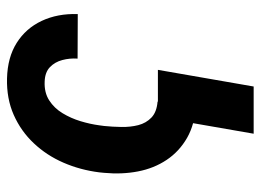

<svg xmlns="http://www.w3.org/2000/svg" viewBox="-120 -458 757 558"><g transform="rotate(-90 259.0 -179.5)"><path d="M242.2 -100.6 231.4 10.7Q176.3 7.8 136.7 -14.9Q97.2 -37.6 72.8 -74.2Q48.3 -110.8 39.3 -157.5Q30.3 -204.1 35.2 -255.9L36.6 -270Q43.5 -325.2 64.7 -374Q85.9 -422.9 121.1 -460.2Q156.2 -497.6 203.6 -518.6Q251 -539.6 309.6 -538.1Q370.6 -536.6 412.8 -510Q455.1 -483.4 476.8 -437.3Q498.5 -391.1 496.6 -332.5L367.2 -333Q368.7 -356 363 -377.4Q357.4 -398.9 342.5 -413.3Q327.6 -427.7 300.8 -428.7Q268.6 -430.2 245.8 -415.5Q223.1 -400.9 208.5 -376.7Q193.8 -352.5 185.3 -324.5Q176.8 -296.4 173.3 -270L171.4 -255.9Q168.9 -231.9 168.5 -205.8Q168 -179.7 173.8 -156.7Q179.7 -133.8 195.8 -118.4Q211.9 -103 242.2 -100.6ZM334.5 -99.6 286.1 178.7H148.9L197.3 -99.6Z"/></g></svg>

Font: Roboto
Style: Bold Italic
Weight: 700
Italic angle: -12°
Designer: Christian Robertson
Foundry: Google
Version: Version 3.0